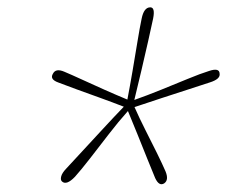

<svg xmlns="http://www.w3.org/2000/svg" viewBox="-20 -784 605 511"><path d="M417 -296Q403.5 -287.5 393 -310Q384.5 -330 372.5 -360.2Q360.5 -390.5 346.8 -424.2Q333 -458 320.5 -488.5Q295 -460 269 -426.2Q243 -392.5 219.5 -362.2Q196 -332 179.5 -313.5Q157 -290 145 -301Q140.5 -305 142.8 -314.2Q145 -323.5 156 -335Q173 -353.5 199 -381.5Q225 -409.5 254 -441Q283 -472.5 309.5 -500Q280 -511.5 246.8 -523.5Q213.5 -535.5 184 -546.2Q154.5 -557 135 -564.5Q111.5 -573 121 -588Q128.5 -603 151.5 -593Q170.5 -585 198.8 -572Q227 -559 258.5 -545Q290 -531 319 -519Q326 -555.5 333 -596.5Q340 -637.5 346 -674.2Q352 -711 357 -734.5Q363 -764.5 380 -764.5Q393.5 -764.5 387.5 -734.5Q382.5 -711 374.2 -674Q366 -637 356.2 -596Q346.5 -555 337.5 -518Q371.5 -530 409 -545.2Q446.5 -560.5 480 -574.2Q513.5 -588 536 -595Q564 -604.5 564.5 -588Q567 -573.5 538 -564.5Q515 -557 481.2 -546Q447.5 -535 409.8 -522.8Q372 -510.5 338 -499Q351 -469.5 367.2 -437.5Q383.5 -405.5 397.8 -376.5Q412 -347.5 420.5 -328Q430 -305 417 -296ZM324.5 -504.5V-505V-504.5Z"/></svg>

Font: Fraunces 144pt S100 Thin
Style: Italic
Weight: 100
Italic angle: -16°
Version: Version 1.000; ttfautohint (v1.8.3)